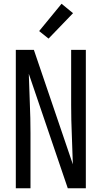

<svg xmlns="http://www.w3.org/2000/svg" viewBox="-20 -1000 540 1020"><path d="M64 0V-735H160L367 -127Q365 -206 361.5 -284.5Q358 -363 358 -441V-735H436V0H340L133 -608Q135 -529 138.5 -450.5Q142 -372 142 -294V0ZM238 -795 188 -835 307 -980 368 -930Z"/></svg>

Font: Iosevka Term
Style: Regular
Weight: 400
Monospace: yes
Designer: Belleve Invis
Foundry: Belleve Invis
Version: Version 30.0.1